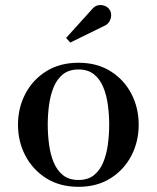

<svg xmlns="http://www.w3.org/2000/svg" viewBox="-20 -712 606 742"><path d="M283.5 10Q211.5 10 159 -23Q106.5 -56 78 -110.5Q49.5 -165 49.5 -230Q49.5 -295 78 -349.5Q106.5 -404 159 -436.8Q211.5 -469.5 283.5 -469.5Q355 -469.5 407.2 -436.8Q459.5 -404 487.8 -349.5Q516 -295 516 -230Q516 -165 487.8 -110.5Q459.5 -56 407.2 -23Q355 10 283.5 10ZM283.5 -16.5Q320 -16.5 343.2 -35.2Q366.5 -54 379.2 -85.2Q392 -116.5 397 -154.5Q402 -192.5 402 -230Q402 -268 397 -305.8Q392 -343.5 379.2 -374.8Q366.5 -406 343.2 -424.8Q320 -443.5 283.5 -443.5Q246.5 -443.5 223.2 -424.8Q200 -406 187.2 -374.8Q174.5 -343.5 169.5 -305.8Q164.5 -268 164.5 -230Q164.5 -192.5 169.5 -154.5Q174.5 -116.5 187.2 -85.2Q200 -54 223.2 -35.2Q246.5 -16.5 283.5 -16.5ZM251.5 -547.5 235.5 -565.5 334.5 -675Q346 -689.5 360 -691.8Q374 -694 386.2 -688.8Q398.5 -683.5 404 -673.5Q410.5 -663.5 409.5 -650.5Q408.5 -637.5 401.5 -627Q394.5 -616.5 382 -611.5Z"/></svg>

Font: Bodoni Moda SC 9pt Medium
Style: Regular
Weight: 500
Designer: Owen Earl
Foundry: indestructible type
Version: Version 2.005